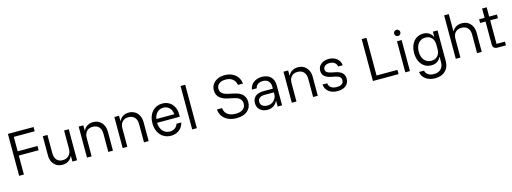

<svg xmlns="http://www.w3.org/2000/svg" viewBox="-7 -1739 7971 2988"><g transform="rotate(-15 3979.0 -245.0)"><path d="M171.7 0H95V-675H508.3V-606.7H171.7V-374.2H490.8V-305.8H171.7Z M792.5 9.2Q738.3 9.2 697.1 -15.8Q655.8 -40.8 632.9 -85.4Q610 -130 610 -187.5V-500H685V-204.2Q685 -136.7 719.2 -97.9Q753.3 -59.2 814.2 -59.2Q876.7 -59.2 915 -99.2Q953.3 -139.2 953.3 -204.2V-500H1028.3V0H953.3V-89.2H950Q929.2 -41.7 888.3 -16.2Q847.5 9.2 792.5 9.2Z M1188.3 0V-500H1263.3V-416.7H1266.7Q1288.3 -461.7 1328.3 -485.4Q1368.3 -509.2 1421.7 -509.2Q1476.7 -509.2 1518.3 -483.3Q1560 -457.5 1583.3 -412.1Q1606.7 -366.7 1606.7 -307.5V0H1531.7V-295.8Q1531.7 -363.3 1496.3 -402.1Q1460.8 -440.8 1397.5 -440.8Q1334.2 -440.8 1298.8 -402.1Q1263.3 -363.3 1263.3 -295.8V0Z M1763.3 0V-500H1838.3V-416.7H1841.7Q1863.3 -461.7 1903.3 -485.4Q1943.3 -509.2 1996.7 -509.2Q2051.7 -509.2 2093.3 -483.3Q2135 -457.5 2158.3 -412.1Q2181.7 -366.7 2181.7 -307.5V0H2106.7V-295.8Q2106.7 -363.3 2071.2 -402.1Q2035.8 -440.8 1972.5 -440.8Q1909.2 -440.8 1873.8 -402.1Q1838.3 -363.3 1838.3 -295.8V0Z M2541.7 10Q2475 10 2422.5 -22.1Q2370 -54.2 2340 -112.9Q2310 -171.7 2310 -251.7Q2310 -330.8 2339.6 -388.8Q2369.2 -446.7 2420.4 -478.3Q2471.7 -510 2536.7 -510Q2598.3 -510 2645.8 -481.7Q2693.3 -453.3 2720.8 -401.2Q2748.3 -349.2 2748.3 -278.3V-240.8H2381.7Q2385 -157.5 2428.8 -107.9Q2472.5 -58.3 2540.8 -58.3Q2589.2 -58.3 2623.8 -82.9Q2658.3 -107.5 2670 -149.2H2746.7Q2735.8 -99.2 2706.7 -63.8Q2677.5 -28.3 2635.4 -9.2Q2593.3 10 2541.7 10ZM2385.8 -300.8H2675.8Q2670 -367.5 2632.1 -405.4Q2594.2 -443.3 2535.8 -443.3Q2477.5 -443.3 2437.5 -405.4Q2397.5 -367.5 2385.8 -300.8Z M2883.3 0V-700H2958.3V0Z M3600 10Q3522.5 10 3464.6 -16.7Q3406.7 -43.3 3373.3 -90.4Q3340 -137.5 3335.8 -200H3417.5Q3425 -131.7 3473.8 -95.8Q3522.5 -60 3602.5 -60Q3679.2 -60 3720.4 -92.1Q3761.7 -124.2 3761.7 -181.7Q3761.7 -228.3 3732.1 -258.3Q3702.5 -288.3 3640 -301.7L3535.8 -324.2Q3454.2 -341.7 3410 -385.8Q3365.8 -430 3365.8 -498.3Q3365.8 -552.5 3392.9 -594.6Q3420 -636.7 3470 -660.8Q3520 -685 3587.5 -685Q3657.5 -685 3709.6 -660Q3761.7 -635 3793.3 -590Q3825 -545 3831.7 -485H3750Q3739.2 -549.2 3695.8 -582.1Q3652.5 -615 3583.3 -615Q3519.2 -615 3480 -585.4Q3440.8 -555.8 3440.8 -504.2Q3440.8 -463.3 3468.8 -435Q3496.7 -406.7 3560 -392.5L3668.3 -368.3Q3752.5 -350 3794.6 -304.6Q3836.7 -259.2 3836.7 -187.5Q3836.7 -98.3 3774.2 -44.2Q3711.7 10 3600 10Z M4097.5 9.2Q4024.2 9.2 3977.9 -32.5Q3931.7 -74.2 3931.7 -140Q3931.7 -210 3977.1 -249.2Q4022.5 -288.3 4105.8 -288.3H4260V-315Q4260 -376.7 4227.9 -410Q4195.8 -443.3 4137.5 -443.3Q4089.2 -443.3 4058.3 -421.2Q4027.5 -399.2 4018.3 -358.3H3941.7Q3952.5 -427.5 4006.7 -468.8Q4060.8 -510 4140 -510Q4230 -510 4280.8 -460.4Q4331.7 -410.8 4331.7 -320.8V0H4260V-92.5H4256.7Q4237.5 -45.8 4194.2 -18.3Q4150.8 9.2 4097.5 9.2ZM4112.5 -55.8Q4154.2 -55.8 4187.5 -75.4Q4220.8 -95 4240.4 -128.8Q4260 -162.5 4260 -204.2V-228.3H4111.7Q4057.5 -228.3 4029.6 -205.8Q4001.7 -183.3 4001.7 -143.3Q4001.7 -103.3 4031.7 -79.6Q4061.7 -55.8 4112.5 -55.8Z M4488.3 0V-500H4563.3V-416.7H4566.7Q4588.3 -461.7 4628.3 -485.4Q4668.3 -509.2 4721.7 -509.2Q4776.7 -509.2 4818.3 -483.3Q4860 -457.5 4883.3 -412.1Q4906.7 -366.7 4906.7 -307.5V0H4831.7V-295.8Q4831.7 -363.3 4796.2 -402.1Q4760.8 -440.8 4697.5 -440.8Q4634.2 -440.8 4598.8 -402.1Q4563.3 -363.3 4563.3 -295.8V0Z M5226.7 10Q5138.3 10 5083.3 -33.8Q5028.3 -77.5 5023.3 -150H5098.3Q5103.3 -104.2 5137.1 -79.6Q5170.8 -55 5229.2 -55Q5283.3 -55 5311.7 -76.2Q5340 -97.5 5340 -136.7Q5340 -197.5 5255.8 -215.8L5176.7 -232.5Q5043.3 -260.8 5043.3 -364.2Q5043.3 -429.2 5091.7 -469.6Q5140 -510 5218.3 -510Q5295 -510 5346.3 -468.8Q5397.5 -427.5 5405 -358.3H5331.7Q5323.3 -400 5292.9 -422.5Q5262.5 -445 5215.8 -445Q5169.2 -445 5141.2 -424.6Q5113.3 -404.2 5113.3 -369.2Q5113.3 -340.8 5133.3 -323.8Q5153.3 -306.7 5196.7 -297.5L5275.8 -280.8Q5342.5 -266.7 5376.3 -232.1Q5410 -197.5 5410 -142.5Q5410 -72.5 5360.8 -31.2Q5311.7 10 5226.7 10Z M5795 0V-675H5871.7V-68.3H6208.3V0Z M6316.7 0V-500H6391.7V0ZM6354.2 -575Q6333.3 -575 6318.8 -589.6Q6304.2 -604.2 6304.2 -625Q6304.2 -645.8 6318.8 -660.4Q6333.3 -675 6354.2 -675Q6375 -675 6389.6 -660.4Q6404.2 -645.8 6404.2 -625Q6404.2 -604.2 6389.6 -589.6Q6375 -575 6354.2 -575Z M6744.2 210Q6654.2 210 6594.2 166.2Q6534.2 122.5 6524.2 50H6604.2Q6613.3 93.3 6650 117.5Q6686.7 141.7 6742.5 141.7Q6814.2 141.7 6854.6 101.3Q6895 60.8 6895 -10V-95H6891.7Q6873.3 -50 6833.3 -25Q6793.3 0 6739.2 0Q6675.8 0 6627.9 -32.1Q6580 -64.2 6553.3 -121.7Q6526.7 -179.2 6526.7 -255Q6526.7 -330.8 6553.3 -388.3Q6580 -445.8 6627.9 -477.9Q6675.8 -510 6739.2 -510Q6793.3 -510 6833.3 -485Q6873.3 -460 6891.7 -415.8H6895V-500H6970V-4.2Q6970 94.2 6908.8 152.1Q6847.5 210 6744.2 210ZM6756.7 -68.3Q6819.2 -68.3 6857.1 -109.2Q6895 -150 6895 -216.7V-293.3Q6895 -360 6857.1 -400.8Q6819.2 -441.7 6756.7 -441.7Q6685.8 -441.7 6643.8 -390.8Q6601.7 -340 6601.7 -255Q6601.7 -170 6643.8 -119.2Q6685.8 -68.3 6756.7 -68.3Z M7130 0V-700H7205V-425H7208.3Q7230 -464.2 7270 -487.1Q7310 -510 7363.3 -510Q7418.3 -510 7460 -484.6Q7501.7 -459.2 7525 -413.8Q7548.3 -368.3 7548.3 -308.3V0H7473.3V-299.2Q7473.3 -367.5 7437.9 -405.4Q7402.5 -443.3 7339.2 -443.3Q7275.8 -443.3 7240.4 -405.4Q7205 -367.5 7205 -299.2V0Z M7799.2 0Q7765.8 0 7746.7 -17.9Q7727.5 -35.8 7727.5 -71.7V-440H7640V-500H7728.3V-650H7801.7V-500H7926.7V-440H7802.5V-60H7938.3V0Z"/></g></svg>

Font: Funnel Sans Light
Style: Regular
Weight: 300
Designer: NORD ID, Kristian Moeller
Foundry: Dicotype
Version: Version 1.000